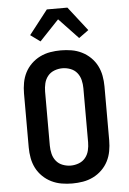

<svg xmlns="http://www.w3.org/2000/svg" viewBox="-64 -1025 727 1079"><g transform="rotate(-5 300.0 -485.5)"><path d="M300 8Q270 8 240 3Q210 -2 182.5 -15.5Q155 -29 133 -50.5Q111 -72 97.5 -98.5Q84 -125 78.5 -155Q73 -185 73 -215V-520Q73 -550 78.5 -580Q84 -610 97.5 -636.5Q111 -663 133 -684.5Q155 -706 182.5 -719.5Q210 -733 240 -738Q270 -743 300 -743Q330 -743 360 -738Q390 -733 417.5 -719.5Q445 -706 467 -684.5Q489 -663 502.5 -636.5Q516 -610 521.5 -580Q527 -550 527 -520V-215Q527 -185 521.5 -155Q516 -125 502.5 -98.5Q489 -72 467 -50.5Q445 -29 417.5 -15.5Q390 -2 360 3Q330 8 300 8ZM300 -93Q323 -93 345.5 -101.5Q368 -110 382.5 -128Q397 -146 402.5 -169Q408 -192 408 -215V-520Q408 -543 402.5 -566Q397 -589 382.5 -607Q368 -625 345.5 -633.5Q323 -642 300 -642Q277 -642 254.5 -633.5Q232 -625 217.5 -607Q203 -589 197.5 -566Q192 -543 192 -520V-215Q192 -192 197.5 -169Q203 -146 217.5 -128Q232 -110 254.5 -101.5Q277 -93 300 -93ZM191 -803 136 -843 242 -979H358L464 -843L409 -803L300 -918Z"/></g></svg>

Font: Iosevka Book
Style: Bold
Weight: 700
Designer: Belleve Invis
Foundry: Belleve Invis
Version: Version 28.0.7; ttfautohint (v1.8.3)